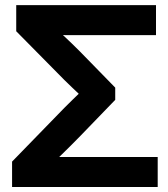

<svg xmlns="http://www.w3.org/2000/svg" viewBox="-20 -748 673 768"><path d="M28.3 0V-101.6L237.3 -316.4Q252.4 -331.5 269.8 -348.6Q287.1 -365.7 304.9 -382.6Q322.8 -399.4 338.9 -414.1V-332.5Q322.8 -347.2 304.9 -363.5Q287.1 -379.9 269.8 -396.7Q252.4 -413.6 237.3 -428.2L44.9 -623V-727.5H604V-607.4H349.1Q309.6 -607.4 270 -607.4Q230.5 -607.4 190.4 -607.9V-645.5Q210.4 -627.4 229.5 -609.9Q248.5 -592.3 266.1 -575.2Q283.7 -558.1 299.8 -542L440.9 -397.5V-348.6L302.2 -205.1Q283.2 -185.1 262.2 -164.6Q241.2 -144 220.7 -123.8Q200.2 -103.5 181.2 -85L181.6 -120.1Q223.6 -120.1 265.4 -120.1Q307.1 -120.1 349.1 -120.1H610.8V0Z"/></svg>

Font: Inter Cardless Display
Style: Bold
Weight: 700
Designer: Rasmus Andersson
Foundry: rsms
Version: Version 4.001;git-9221beed3